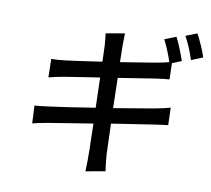

<svg xmlns="http://www.w3.org/2000/svg" viewBox="-92 -926 1208 1098"><g transform="rotate(10 511.5 -377.0)"><path d="M1023.4 -691.1 957 -664.1Q947.1 -696.4 931.6 -732.8Q916.2 -769.2 901.6 -795.1L967 -821Q981.9 -793.3 998.8 -755.1Q1015.6 -717 1023.4 -691.1ZM562.1 -491.1 566.1 -316.1Q767.8 -349.8 796.9 -355.1Q861.2 -367.2 890.3 -376.1L893.5 -274.9Q856.5 -271.3 798.3 -262.1Q752.5 -254.6 569.6 -226.9Q571 -190.7 572.3 -148.8Q573.5 -106.9 574.4 -80.3Q575.3 -53.6 576 -43Q581.3 18.8 586.3 46.9L473 67.1Q473 56.1 473.9 34.1Q474.8 12.1 474.8 3Q474.8 -6 474.4 -25.9Q475.1 -36.6 474.4 -62Q473.7 -87.4 472.5 -131.2Q471.2 -175.1 470.9 -209.9Q248.9 -174.4 218 -169Q154.8 -158 125.7 -149.9L120.7 -252.8Q149.9 -254.3 213.8 -263.1Q297.9 -273.8 467.7 -301.1L462.7 -475.9Q416.5 -468.8 345.3 -457.6Q274.1 -446.4 257.5 -443.9Q208.1 -435 171.2 -425.1L169 -532Q207 -532 253.2 -538Q286.9 -541.5 459.9 -567.1Q459.5 -584.5 456.7 -661.9Q452.4 -714.1 449.6 -730.1L558.9 -748.9Q558.9 -745 558.1 -718.4Q557.2 -691.8 557.5 -679Q557.5 -675.4 558.2 -642.9Q558.9 -610.4 559.3 -582Q592.7 -587.4 642.4 -595.3Q692.1 -603.3 723.2 -608.5Q754.3 -613.6 771.3 -616.8Q803.6 -622.2 837.4 -631Q814.3 -699.6 785.9 -755L852.3 -780.9Q875 -739 906.6 -649.9L853 -627.8L855.5 -534.1Q831 -532.7 775.9 -524.9Z"/></g></svg>

Font: Karasuma Gothic
Style: Medium Italic
Weight: 500
Italic angle: 9.39998°
Designer: Rasmus Andersson / Ryoko Nishizuka
Foundry: Genbu
Version: Version 1.00